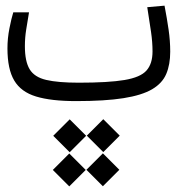

<svg xmlns="http://www.w3.org/2000/svg" viewBox="-20 -355 626 678"><path d="M248.5 2Q160.6 2 107.4 -14.2Q54.2 -30.3 30.3 -70.6Q6.3 -110.8 6.3 -184.1Q6.3 -219.7 13.4 -255.4Q20.5 -291 26.9 -311.5H82.5Q77.1 -278.8 72.5 -250.5Q67.9 -222.2 67.9 -191.9Q67.9 -138.2 84.7 -110.4Q101.6 -82.5 143.1 -72.8Q184.6 -63 258.3 -63Q363.3 -63 419.7 -72.5Q476.1 -82 497.3 -106Q518.6 -129.9 518.6 -173.3Q518.6 -206.1 513.4 -241.9Q508.3 -277.8 500 -329.6L561 -335Q569.8 -289.1 575.4 -250Q581.1 -210.9 581.1 -172.4Q581.1 -127 567.1 -94Q553.2 -61 517.1 -39.8Q481 -18.6 416 -8.3Q351.1 2 248.5 2ZM226.1 182.6 168 124.5 226.1 66.4 284.2 124.5ZM344.7 182.1 286.6 124 344.7 65.9 402.8 124ZM224.6 303.2 166.5 245.1 224.6 187 282.7 245.1ZM343.3 302.7 285.2 244.6 343.3 186.5 401.4 244.6Z"/></svg>

Font: Cascadia Code NF Light
Style: Regular
Weight: 300
Monospace: yes
Designer: Aaron Bell
Foundry: Saja Typeworks
Version: Version 2404.023; ttfautohint (v1.8.4)